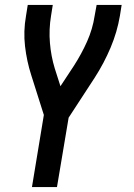

<svg xmlns="http://www.w3.org/2000/svg" viewBox="-20 -550 540 775"><path d="M109 205 157 -86 106 -247Q88 -303 81 -363.5Q74 -424 85 -486L92 -530H193L186 -486Q177 -431 181.5 -377Q186 -323 201 -274L224 -202L278 -284Q309 -332 331.5 -382.5Q354 -433 362 -486L370 -530H471L464 -486Q453 -421 426.5 -358Q400 -295 362 -236L257 -75L210 205Z"/></svg>

Font: Iosevka Curly Semibold Oblique
Style: Regular
Weight: 600
Italic angle: -9°
Monospace: yes
Designer: Belleve Invis
Foundry: Belleve Invis
Version: Version 11.1.0; ttfautohint (v1.8.3)